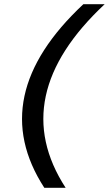

<svg xmlns="http://www.w3.org/2000/svg" viewBox="-20 -690 516 910"><path d="M190 200H291C197 55 166 -90 197 -235C228 -380 321 -525 476 -670H375C220 -525 127 -380 96 -235C65 -90 96 55 190 200Z"/></svg>

Font: LT Wave
Style: Italic
Weight: 400
Designer: Daniel Lyons
Version: Version 2.5 (Glyphs App)